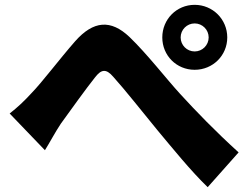

<svg xmlns="http://www.w3.org/2000/svg" viewBox="-20 -764 1040 795"><path d="M20 -294 166 -142C185 -172 208 -216 232 -252C271 -306 337 -398 373 -443C399 -477 419 -481 449 -446C497 -393 571 -299 631 -226C692 -153 771 -55 840 11L968 -133C870 -222 792 -303 726 -375C670 -436 589 -541 516 -611C439 -684 367 -679 291 -593C227 -520 154 -423 111 -379C79 -344 53 -320 20 -294ZM728 -609C728 -641 754 -667 786 -667C818 -667 844 -641 844 -609C844 -577 818 -551 786 -551C754 -551 728 -577 728 -609ZM652 -609C652 -534 711 -475 786 -475C861 -475 921 -534 921 -609C921 -684 861 -744 786 -744C711 -744 652 -684 652 -609Z"/></svg>

Font: Noto Sans CJK HK Black
Style: Regular
Weight: 900
Designer: Ryoko NISHIZUKA 西塚涼子 (kana, bopomofo & ideographs); Paul D. Hunt (Latin, Greek & Cyrillic); Sandoll Communications 산돌커뮤니
Foundry: Adobe
Version: Version 2.004;hotconv 1.0.118;makeotfexe 2.5.65603